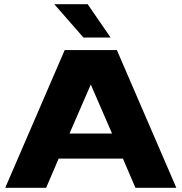

<svg xmlns="http://www.w3.org/2000/svg" viewBox="-20 -900 870 920"><path d="M5 0 290 -660H540L825 0H629L569 -140H261L201 0ZM313 -260H517L415 -495ZM240 -880H400L510 -720H380Z"/></svg>

Font: Xolonium
Style: Bold
Weight: 700
Designer: Severin Meyer
Version: Version 4.2